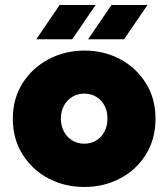

<svg xmlns="http://www.w3.org/2000/svg" viewBox="-20 -731 657 763"><path d="M315 12Q237 12 172.5 -22Q108 -56 69.5 -117.5Q31 -179 31 -259Q31 -339 69.5 -400Q108 -461 173 -495.5Q238 -530 316 -530Q394 -530 458 -495.5Q522 -461 560 -400Q598 -339 598 -259Q598 -179 560 -117.5Q522 -56 457.5 -22Q393 12 315 12ZM315 -160Q342 -160 363 -173Q384 -186 395.5 -208.5Q407 -231 407 -260Q407 -289 395.5 -311Q384 -333 363 -346Q342 -359 315 -359Q288 -359 267 -346Q246 -333 234 -311Q222 -289 222 -260Q222 -231 234 -208.5Q246 -186 267 -173Q288 -160 315 -160ZM330 -575 423 -711H566L473 -575ZM124 -575 217 -711H360L267 -575Z"/></svg>

Font: MuseoModerno Thin Black
Style: Regular
Weight: 900
Version: Version 1.002